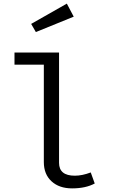

<svg xmlns="http://www.w3.org/2000/svg" viewBox="-20 -1029 640 1060"><path d="M349 -1009 387 -937 178 -852 152 -897ZM306 -739V-130Q306 -59 393 -59Q434 -59 481 -77L503 -16Q453 11 378 11Q307 11 264.5 -28Q222 -67 222 -134V-672H60V-739Z"/></svg>

Font: Fira Mono
Style: Regular
Weight: 400
Designer: Carrois Corporate & Edenspiekermann AG
Foundry: Carrois Corporate GbR & Edenspiekermann AG
Version: Version 3.206;PS 003.206;hotconv 1.0.70;makeotf.lib2.5.58329